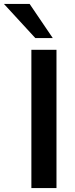

<svg xmlns="http://www.w3.org/2000/svg" viewBox="-83 -959 384 979"><path d="M77 0V-705H205V0ZM97 -765 -63 -939H68L186 -765Z"/></svg>

Font: NunitoSans3
Style: Bold
Weight: 700
Designer: Vernon Adams
Foundry: Vernon Adams
Version: Version 3.101;gftools[0.9.27]